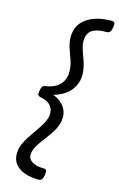

<svg xmlns="http://www.w3.org/2000/svg" viewBox="-163 -1118 778 1257"><g transform="rotate(15 226.0 -489.5)"><path d="M429 -1054Q447 -1054 450 -1043.5Q453 -1033 450 -1014Q446 -992 438.5 -983Q431 -974 416 -974Q373 -974 344 -965Q315 -956 300 -935Q285 -914 285 -879Q285 -859 290 -839.5Q295 -820 302.5 -800Q310 -780 317.5 -758Q325 -736 330 -712.5Q335 -689 336 -663Q336 -622 318.5 -586.5Q301 -551 267.5 -525.5Q234 -500 184 -486Q215 -476 237.5 -457Q260 -438 272 -413.5Q284 -389 284 -362Q284 -332 274 -304.5Q264 -277 247.5 -252Q231 -227 213 -203.5Q195 -180 179 -157.5Q163 -135 153 -112.5Q143 -90 143 -67Q143 -41 170 -23Q197 -5 248 -5Q264 -5 267.5 4.5Q271 14 268 35Q264 57 256.5 66Q249 75 234 75Q184 75 143 61Q102 47 78 18.5Q54 -10 54 -53Q54 -83 64.5 -110.5Q75 -138 91.5 -164Q108 -190 126 -215.5Q144 -241 160 -265.5Q176 -290 186.5 -314Q197 -338 197 -362Q197 -386 187 -403.5Q177 -421 158 -433Q139 -445 112 -449Q95 -453 91 -461Q87 -469 91 -489Q95 -512 102 -519.5Q109 -527 124 -529Q164 -535 191.5 -552Q219 -569 234 -597Q249 -625 248 -663Q248 -687 243 -708Q238 -729 230.5 -749.5Q223 -770 215.5 -791Q208 -812 202.5 -833.5Q197 -855 197 -880Q197 -939 227.5 -977.5Q258 -1016 311 -1035Q364 -1054 429 -1054Z"/></g></svg>

Font: Playwrite DE VA
Style: Regular
Weight: 400
Designer: Veronika Burian, José Scaglione
Foundry: TypeTogether
Version: Version 1.002